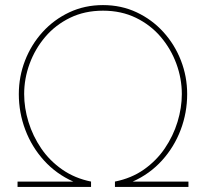

<svg xmlns="http://www.w3.org/2000/svg" viewBox="-20 -735 810 755"><path d="M49 0V-21H268Q201 -51 153 -104Q105 -157 79.5 -224.5Q54 -292 54 -365Q54 -434 78.5 -497Q103 -560 147.5 -609Q192 -658 252.5 -686.5Q313 -715 385 -715Q457 -715 517.5 -686.5Q578 -658 622.5 -609Q667 -560 691.5 -497Q716 -434 716 -365Q716 -292 690.5 -224.5Q665 -157 617 -104Q569 -51 502 -21H721V0H432V-21Q497 -34 546 -68.5Q595 -103 628 -151.5Q661 -200 678 -255.5Q695 -311 695 -365Q695 -426 673.5 -484.5Q652 -543 612 -590Q572 -637 514.5 -665Q457 -693 385 -693Q313 -693 255.5 -665Q198 -637 158 -590Q118 -543 96.5 -484.5Q75 -426 75 -365Q75 -311 92 -255.5Q109 -200 142 -151.5Q175 -103 224.5 -68.5Q274 -34 338 -21V0Z"/></svg>

Font: Raleway Thin
Style: Regular
Weight: 100
Designer: Matt McInerney, Pablo Impallari, Rodrigo Fuenzalida
Foundry: Matt McInerney, Pablo Impallari, Rodrigo Fuenzalida
Version: Version 4.026